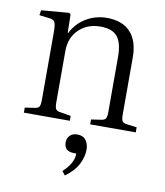

<svg xmlns="http://www.w3.org/2000/svg" viewBox="-87 -594 801 930"><g transform="rotate(10 314.0 -128.5)"><path d="M46.9 0V-24.9L96.2 -32.2Q112.3 -34.7 117.2 -43.5Q122.1 -52.2 122.1 -79.1V-410.2Q122.1 -446.3 115.7 -458.3Q109.4 -470.2 87.9 -472.2L39.1 -478L43 -502.9L179.2 -514.2L187 -507.8L189 -417H190.9Q216.3 -466.8 262.7 -494.4Q309.1 -522 363.8 -522Q439.9 -522 480 -479Q520 -436 520 -354V-71.8Q520 -49.8 525.9 -41.3Q531.7 -32.7 550.8 -30.8L597.2 -24.9V0H373V-23.9L418.9 -30.8Q437.5 -32.7 443.4 -41.3Q449.2 -49.8 449.2 -73.2V-344.2Q449.2 -413.6 424.1 -444.3Q398.9 -475.1 340.8 -475.1Q275.9 -475.1 234.4 -434.6Q192.9 -394 192.9 -329.1V-76.2Q192.9 -53.2 198 -44.2Q203.1 -35.2 217.8 -33.2L272.9 -23.9V0ZM294.9 265.1 279.8 246.1Q332.5 197.3 331.1 150.9H320.8Q271 150.9 271 106Q271 85.9 284.2 72.5Q297.4 59.1 320.8 59.1Q349.1 59.1 363 77.6Q377 96.2 377 124Q377 161.1 357.2 198.2Q337.4 235.4 294.9 265.1Z"/></g></svg>

Font: Literata Light
Style: Regular
Weight: 300
Designer: Latin by Veronika Burian and Jose Scaglione. Greek by Irene Vlachou. Cyrillic by Vera Evstafieva.
Foundry: TypeTogether
Version: Version 3.021